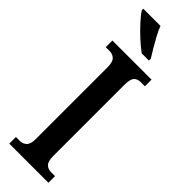

<svg xmlns="http://www.w3.org/2000/svg" viewBox="-311 -935 940 940"><g transform="rotate(45 159.0 -465.5)"><path d="M24 0V-46H52Q71 -46 85.5 -59Q100 -72 100 -110V-602Q100 -642 85.5 -655Q71 -668 52 -668H24V-714H295V-668H266Q244 -668 231.5 -655Q219 -642 219 -601V-111Q219 -73 232.5 -59.5Q246 -46 266 -46H295V0ZM170 -771Q145 -789 114 -817.5Q83 -846 57 -875Q31 -904 21 -921V-931H140Q148 -909 162.5 -882Q177 -855 192.5 -829Q208 -803 220 -784V-771Z"/></g></svg>

Font: Noto Serif Devanagari ExtraCondensed SemiBold
Style: Regular
Weight: 600
Width: 2
Designer: Universal Thirst, Indian Type Foundry and the Monotype Design Team
Foundry: Monotype Imaging Inc.
Version: Version 2.004; ttfautohint (v1.8.4.7-5d5b)